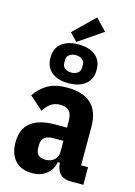

<svg xmlns="http://www.w3.org/2000/svg" viewBox="-145 -1063 806 1149"><g transform="rotate(15 258.0 -488.5)"><path d="M488 0H407Q383 0 362.5 -9.5Q342 -19 329.5 -43.5Q317 -68 317 -113V-127L348 -91H305Q297 -44 261.5 -16Q226 12 173 12Q103 12 66.5 -29Q30 -70 30 -141Q30 -198 54 -234.5Q78 -271 122.5 -288Q167 -305 229 -305H305V-346Q305 -387 288 -407Q271 -427 231 -427Q197 -427 173 -409.5Q149 -392 131 -363L48 -437Q80 -484 126 -510.5Q172 -537 244 -537Q346 -537 395.5 -489Q445 -441 445 -346V-109H488ZM305 -223H242Q206 -223 188 -207.5Q170 -192 170 -163V-144Q170 -114 185.5 -100Q201 -86 229 -86Q250 -86 267 -94Q284 -102 294.5 -118Q305 -134 305 -158ZM377 -918 226 -815 180 -863 309 -989ZM244 -564Q178 -564 139.5 -595Q101 -626 101 -684Q101 -743 139.5 -773.5Q178 -804 244 -804Q310 -804 348.5 -773.5Q387 -743 387 -684Q387 -626 348.5 -595Q310 -564 244 -564ZM244 -630Q267 -630 283 -641.5Q299 -653 299 -673V-695Q299 -715 283 -726.5Q267 -738 244 -738Q221 -738 205 -726.5Q189 -715 189 -695V-673Q189 -653 205 -641.5Q221 -630 244 -630Z"/></g></svg>

Font: IBM Plex Sans Condensed
Style: Bold
Weight: 700
Width: 3
Designer: Mike Abbink, Paul van der Laan, Pieter van Rosmalen
Foundry: Bold Monday
Version: Version 3.201